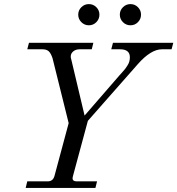

<svg xmlns="http://www.w3.org/2000/svg" viewBox="-20 -922 870 942"><path d="M448.2 0H106L113.8 -32.2H213.9Q239.7 -32.2 247.1 -58.1L316.9 -317.9L237.8 -636.2Q229.5 -661.1 218.8 -670.7Q208 -680.2 188 -680.2H113.8L122.1 -711.9H438L430.2 -680.2H371.1Q351.6 -680.2 339.4 -669.9Q327.1 -659.7 327.1 -645Q327.1 -636.7 329.1 -632.8L395 -355L566.9 -553.2Q568.4 -554.7 579.3 -566.9Q590.3 -579.1 594 -584Q597.7 -588.9 604.7 -599.6Q611.8 -610.4 614.5 -620.4Q617.2 -630.4 617.2 -641.1Q617.2 -680.2 568.8 -680.2H525.9L534.2 -711.9H830.1L821.8 -680.2H774.9Q720.2 -680.2 655.8 -606.9L411.1 -329.1L337.9 -58.1Q335.9 -50.3 335.9 -47.9Q335.9 -32.2 356 -32.2H456.1ZM583.3 -886.7Q598.6 -901.9 620.1 -901.9Q641.6 -901.9 656.7 -886.7Q671.9 -871.6 671.9 -850.1Q671.9 -828.6 656.7 -813.2Q641.6 -797.9 620.1 -797.9Q598.6 -797.9 583.3 -813.2Q567.9 -828.6 567.9 -850.1Q567.9 -871.6 583.3 -886.7ZM379.2 -886.7Q394.5 -901.9 416 -901.9Q437.5 -901.9 452.6 -886.7Q467.8 -871.6 467.8 -850.1Q467.8 -828.6 452.6 -813.2Q437.5 -797.9 416 -797.9Q394.5 -797.9 379.2 -813.2Q363.8 -828.6 363.8 -850.1Q363.8 -871.6 379.2 -886.7Z"/></svg>

Font: Flanker Steampunk
Style: Italic
Weight: 400
Italic angle: -12°
Designer: Alexey Kryukov, Leonardo Di Lena
Foundry: Alexey Kryukov, Leonardo Di Lena
Version: 1.210